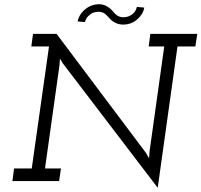

<svg xmlns="http://www.w3.org/2000/svg" viewBox="-20 -861 958 913"><path d="M730 32 280 -558 265 -582 263 -552 194 -60H270L261 0H39L47 -60H131L213 -640H129L137 -700H249L674 -134L689 -108L691 -140L761 -640H687L695 -700H918L909 -640H824ZM497 -778Q483 -794 472.5 -799.5Q462 -805 448 -805Q439 -805 427.5 -802Q416 -799 406 -790Q399 -785 393 -776.5Q387 -768 384 -756Q375 -757 366.5 -757.5Q358 -758 349 -759Q353 -778 363.5 -793.5Q374 -809 388 -819Q402 -830 418 -835.5Q434 -841 449 -841Q471 -841 487.5 -831.5Q504 -822 518 -806Q531 -790 542 -784.5Q553 -779 567 -779Q575 -779 584 -781Q593 -783 603 -789Q612 -794 619.5 -803.5Q627 -813 631 -828Q642 -827 648.5 -826.5Q655 -826 666 -825Q663 -807 653 -792Q643 -777 630 -767Q616 -755 599.5 -749.5Q583 -744 567 -744Q545 -744 527.5 -753Q510 -762 497 -778Z"/></svg>

Font: Josefin Slab SemiBold
Style: Italic
Weight: 600
Italic angle: -12°
Designer: Santiago Orozco
Foundry: Typemade
Version: Version 2.000